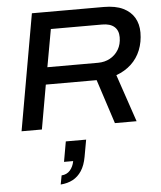

<svg xmlns="http://www.w3.org/2000/svg" viewBox="-64 -741 946 1129"><g transform="rotate(-5 408.5 -177.0)"><path d="M46 0 167 -686H591Q660 -686 704.5 -664.5Q749 -643 771 -605.5Q793 -568 793 -518Q793 -462 774 -414.5Q755 -367 718.5 -333Q682 -299 630 -280L725 0H597L512 -261H212L166 0ZM230 -362H529Q569 -362 600.5 -379.5Q632 -397 650.5 -428Q669 -459 669 -501Q669 -541 644.5 -562.5Q620 -584 573 -584H270ZM248 332 258 279Q289 277 308 255.5Q327 234 333 201H279L300 82H420L402 182Q393 232 372 264Q351 296 320 312.5Q289 329 248 332Z"/></g></svg>

Font: Archivo SemiExpanded Medium
Style: Italic
Weight: 500
Width: 6
Italic angle: -10°
Designer: Hector Gatti
Foundry: Omnibus-Type
Version: Version 2.001